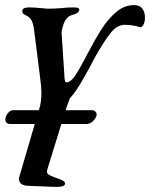

<svg xmlns="http://www.w3.org/2000/svg" viewBox="-20 -447 587 751"><path d="M547 -379Q547 -348 530 -340Q498 -350 468 -350Q438 -350 412.5 -318Q387 -286 351 -222L332 -186Q328 -179 312 -150Q296 -121 281.5 -99Q267 -77 253 -62L241 -29L237 -16H339Q347 -16 352.5 -11Q358 -6 358 1Q358 12 345.5 25Q333 38 319 38H220L165 216Q160 230 172 237Q184 244 214 254Q225 259 230 262.5Q235 266 234 273Q233 279 224 281.5Q215 284 206 284Q184 284 146 282Q108 280 93 280Q74 280 64 272.5Q54 265 54 253Q54 249 56 243L116 38H20Q11 38 6 33.5Q1 29 1 21Q1 8 10.5 -4Q20 -16 32 -16H132L133 -19Q142 -48 142 -83Q142 -106 137 -143L113 -332Q110 -355 103 -368Q96 -381 81 -387Q72 -391 69 -395.5Q66 -400 68 -408Q71 -418 95 -418Q114 -418 144 -415Q160 -413 169 -413Q189 -413 217 -415Q240 -418 270 -418Q293 -418 290 -406Q287 -399 281 -395.5Q275 -392 261 -388Q237 -381 226 -345Q220 -325 221 -316L233 -135Q235 -125 240 -125Q255 -125 270.5 -146.5Q286 -168 311 -215L323 -238Q353 -295 377.5 -333.5Q402 -372 434 -399.5Q466 -427 504 -427Q526 -427 536.5 -413.5Q547 -400 547 -379Z"/></svg>

Font: EB Garamond SemiBold
Style: Italic
Weight: 600
Italic angle: -17.2°
Designer: Georg Duffner and Octavio Pardo
Foundry: Georg Duffner
Version: Version 1.000